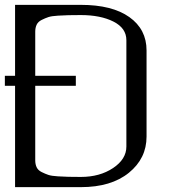

<svg xmlns="http://www.w3.org/2000/svg" viewBox="-20 -770 706 790"><path d="M500 -167V-604.5Q500 -654.3 446.8 -681.2Q393.6 -708 312.5 -708Q278.3 -708 261.7 -707.5Q245.1 -707 218.8 -705.6Q192.4 -704.1 179.2 -699.7Q166 -695.3 151.4 -688Q136.7 -680.7 130.9 -668.5Q125 -656.2 125 -639.6V-458H292V-417H125V-110.4Q125 -93.8 130.9 -81.5Q136.7 -69.3 151.4 -62Q166 -54.7 179.2 -50.3Q192.4 -45.9 218.8 -44.4Q245.1 -43 261.7 -42.5Q278.3 -42 312.5 -42Q390.6 -42 445.3 -78.6Q500 -115.2 500 -167ZM583 -208Q583 -118.2 510.3 -59.1Q437.5 0 312.5 0H42V-417H0V-458H42V-750H312.5Q441.4 -750 512.2 -699.7Q583 -649.4 583 -562.5Z"/></svg>

Font: okolaks
Style: Regular
Weight: 500
Version: Version 000.6.0